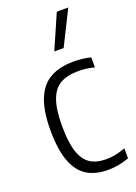

<svg xmlns="http://www.w3.org/2000/svg" viewBox="-155 -871 671 944"><g transform="rotate(-20 181.0 -399.0)"><path d="M40.5 -270.5Q40.5 -372 66 -433.5Q91.5 -495 140.5 -522.2Q189.5 -549.5 263.5 -549.5Q310.5 -549.5 352 -539V-486.5Q309.5 -497.5 271 -497.5Q211 -497.5 174.5 -477Q138 -456.5 119.8 -407.5Q101.5 -358.5 101.5 -273Q101.5 -186 118 -135.8Q134.5 -85.5 167.2 -64.2Q200 -43 251.5 -43Q297 -43 352 -63V-10.5Q297 9.5 241.5 9.5Q175 9.5 130.8 -18.2Q86.5 -46 63.5 -108Q40.5 -170 40.5 -270.5ZM191 -628.5 269.5 -808H329.5L240 -628.5Z"/></g></svg>

Font: Encode Sans Condensed Light
Style: Regular
Weight: 300
Width: 3
Designer: Multiple Designers
Foundry: Impallari Type
Version: Version 2.000